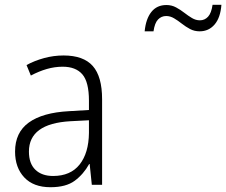

<svg xmlns="http://www.w3.org/2000/svg" viewBox="-20 -773 946 803"><path d="M246 -541Q329 -541 368 -497Q407 -453 407 -358V0H364L355 -87H353Q329 -44 292.5 -17Q256 10 191 10Q120 10 81.5 -31Q43 -72 43 -139Q43 -219 100.5 -260.5Q158 -302 268 -308L352 -313V-352Q352 -430 324.5 -462Q297 -494 242 -494Q209 -494 176 -484.5Q143 -475 109 -457L91 -501Q124 -519 164 -530Q204 -541 246 -541ZM274 -266Q101 -256 101 -139Q101 -89 128 -63Q155 -37 202 -37Q275 -37 313 -85Q351 -133 352 -217V-270ZM585 -642Q590 -694 613 -723Q636 -752 676 -752Q698 -752 716.5 -742Q735 -732 751 -719.5Q767 -707 783 -697.5Q799 -688 816 -688Q836 -688 850 -703Q864 -718 869 -753H906Q902 -699 877.5 -670.5Q853 -642 815 -642Q793 -642 775 -651.5Q757 -661 740.5 -674Q724 -687 708 -696.5Q692 -706 675 -706Q655 -706 641 -691.5Q627 -677 622 -642Z"/></svg>

Font: Noto Sans Thai Looped SemiCondensed Light
Style: Regular
Weight: 300
Width: 4
Designer: Sasikarn Vongin, Ben Mitchell
Foundry: The Fontpad Ltd
Version: Version 1.001; ttfautohint (v1.8.4.7-5d5b)